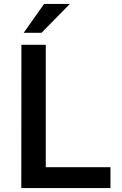

<svg xmlns="http://www.w3.org/2000/svg" viewBox="-20 -949 618 969"><path d="M87.5 0 88 -723H211V-105H537.5V0ZM99.5 -783.5 202.5 -929H332.5L189.5 -783.5Z"/></svg>

Font: Public Sans Thin SemiBold
Style: Regular
Weight: 600
Version: Version 2.001